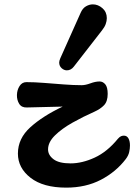

<svg xmlns="http://www.w3.org/2000/svg" viewBox="-20 -844 615 879"><path d="M283 15Q178 15 120 -30Q62 -75 62 -141Q62 -210 119 -261.5Q176 -313 267 -356L103 -352Q79 -351 68 -368.5Q57 -386 57.5 -409Q58 -432 69.5 -450Q81 -468 101 -468Q137 -468 181.5 -464.5Q226 -461 271.5 -457.5Q317 -454 354 -454Q371 -454 394 -462.5Q417 -471 436 -471Q451 -471 462 -458Q473 -445 473 -414Q473 -380 456.5 -362.5Q440 -345 411 -332Q361 -310 312 -282.5Q263 -255 231.5 -224Q200 -193 200 -160Q200 -134 225 -115Q250 -96 303 -96Q356 -96 413.5 -122.5Q471 -149 520 -209Q528 -218 534.5 -220.5Q541 -223 547 -223Q561 -223 568 -210.5Q575 -198 575 -178Q575 -164 571.5 -148Q568 -132 556 -116Q511 -57 442 -21Q373 15 283 15ZM286 -522Q273 -522 262 -532Q251 -542 251 -558Q251 -565 256 -577L349 -785Q358 -806 373.5 -815Q389 -824 405 -824Q429 -824 449 -806.5Q469 -789 469 -761Q469 -748 464 -734Q459 -720 447 -705L318 -539Q305 -522 286 -522Z"/></svg>

Font: Pacifico
Style: Regular
Weight: 400
Designer: Vernon Adams
Foundry: Vernon Adams
Version: Version 3.010; ttfautohint (v1.8.4.7-5d5b)